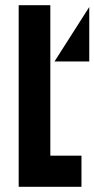

<svg xmlns="http://www.w3.org/2000/svg" viewBox="-20 -720 364 740"><path d="M52 -700H174V-120H294V0H52ZM324 -483H190L324 -693Z"/></svg>

Font: Tschichold
Style: Bold
Weight: 700
Designer: Peter Wiegel
Foundry: Peter Wiegel
Version: Version 1.000; ttfautohint (v1.3)